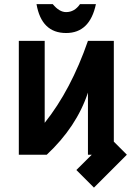

<svg xmlns="http://www.w3.org/2000/svg" viewBox="-20 -730 626 906"><path d="M68.8 0V-537.1H190.9V-150.4Q314.9 -305.7 395 -537.1H517.1V-61.5L578.6 0L423.3 155.3L340.3 72.3L413.1 0H395V-293Q341.3 -131.3 200.7 0ZM152.3 -710.4H229Q259.8 -672.9 292 -672.9Q331.5 -672.9 357.4 -710.4H432.6Q403.8 -574.2 292 -574.2Q175.8 -574.2 152.3 -710.4Z"/></svg>

Font: Consola Mono
Style: Bold
Weight: 700
Monospace: yes
Designer: Wojciech Kalinowski "wmk69" (wmk69@o2.pl)
Foundry: Wojciech Kalinowski "wmk69" (wmk69@o2.pl)
Version: Version 2.1.0